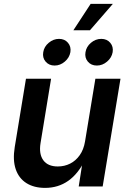

<svg xmlns="http://www.w3.org/2000/svg" viewBox="-20 -939 648 967"><path d="M207 7.3Q151.4 7.3 113.3 -16.6Q75.2 -40.5 59.3 -86.4Q43.5 -132.3 54.2 -198.2L110.8 -542.5H237.3L184.1 -217.8Q175.3 -163.1 198.2 -131.8Q221.2 -100.6 271 -100.6Q304.7 -100.6 333.3 -115Q361.8 -129.4 381.6 -157.5Q401.4 -185.5 408.2 -226.1L460.4 -542.5H586.9L497.1 0H376.5L397.5 -134.8H408.7Q374 -63.5 323.5 -28.1Q272.9 7.3 207 7.3ZM467.8 -608.9Q439 -608.9 422.4 -628.7Q405.8 -648.4 410.6 -676.3Q415 -704.1 438.2 -723.6Q461.4 -743.2 490.2 -743.2Q518.6 -743.2 535.2 -723.6Q551.8 -704.1 547.4 -676.3Q542.5 -648.4 519.3 -628.7Q496.1 -608.9 467.8 -608.9ZM254.9 -608.9Q226.6 -608.9 209.7 -628.7Q192.9 -648.4 197.8 -676.3Q202.1 -704.1 225.6 -723.6Q249 -743.2 277.3 -743.2Q305.7 -743.2 322.3 -723.6Q338.9 -704.1 334.5 -676.3Q329.6 -648.4 306.4 -628.7Q283.2 -608.9 254.9 -608.9ZM349.6 -786.6 436.5 -919.4H548.3L433.1 -786.6Z"/></svg>

Font: Inter 16pt SemiBold
Style: Italic
Weight: 600
Italic angle: -9.3988°
Version: Version 4.001;git-66647c0bb